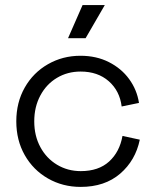

<svg xmlns="http://www.w3.org/2000/svg" viewBox="-20 -720 609 754"><path d="M44 -243.5Q44 -317.8 77.2 -376.2Q110.5 -434.8 168.4 -467.9Q226.2 -501 296 -501Q358.5 -501 407.6 -476.1Q456.8 -451.2 487.2 -409.4Q517.8 -367.5 525.8 -315.8L457.8 -301.8Q450.2 -363.2 407.1 -401.1Q364 -439 296.5 -439Q245 -439 203.6 -414.2Q162.2 -389.5 138.4 -344.9Q114.5 -300.2 114.5 -243.5Q114.5 -186.8 138.4 -142.5Q162.2 -98.2 204 -73.1Q245.8 -48 297.2 -48Q367 -48 408.4 -85.6Q449.8 -123.2 461 -186.2L529 -171.5Q512.2 -90 451.9 -38Q391.5 14 296.8 14Q226.2 14 168.4 -19.1Q110.5 -52.2 77.2 -110.8Q44 -169.2 44 -243.5ZM391.5 -700 316.2 -570H247.2L304.2 -700Z"/></svg>

Font: Space Grotesk Variable
Style: Regular
Weight: 400
Designer: Florian Karsten (Space Grotesk), Colophon Foundry (Space Mono)
Foundry: Florian Karsten
Version: Version 1.106